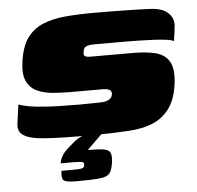

<svg xmlns="http://www.w3.org/2000/svg" viewBox="-48 -513 759 739"><g transform="rotate(-5 331.0 -144.0)"><path d="M21 -138Q47 -128 89.5 -123.5Q132 -119 177.5 -118Q223 -117 259 -117Q273 -117 295.5 -117.5Q318 -118 331 -118Q349 -118 360 -121.5Q371 -125 376.5 -131Q382 -137 383 -146Q384 -153 381 -158Q378 -163 370 -165.5Q362 -168 349 -168Q340 -168 327 -168Q314 -168 290.5 -168Q267 -168 225 -168Q189 -168 155 -171Q121 -174 95 -186.5Q69 -199 56.5 -226Q44 -253 51 -301Q59 -358 82 -390.5Q105 -423 142.5 -439Q180 -455 230.5 -459.5Q281 -464 344 -464Q382 -464 424.5 -463.5Q467 -463 503.5 -462Q540 -461 559 -460Q606 -458 628.5 -436Q651 -414 646 -381Q646 -377 644 -364.5Q642 -352 640.5 -340.5Q639 -329 639 -328Q634 -333 612.5 -336Q591 -339 561 -340.5Q531 -342 501 -342.5Q471 -343 448 -343H335Q314 -343 304.5 -339.5Q295 -336 292.5 -330.5Q290 -325 289 -319Q288 -314 288 -309Q288 -304 293.5 -300.5Q299 -297 312 -297Q389 -297 431 -297Q473 -297 477 -297Q529 -297 565 -288Q601 -279 618 -249.5Q635 -220 626 -159Q618 -103 592.5 -69Q567 -35 528 -19Q489 -3 438 0Q372 4 314.5 4.5Q257 5 192 4Q141 3 105 0Q69 -3 47.5 -10.5Q26 -18 17 -31Q8 -44 11 -65ZM217 176Q177 176 168.5 167.5Q160 159 164 131Q166 131 175 131Q184 131 206 131Q232 131 242 129Q252 127 253 117Q255 106 245.5 104Q236 102 211 102H163Q164 102 165 94.5Q166 87 174 73Q182 59 203 41Q213 32 221.5 25Q230 18 238.5 13Q247 8 256 4.5Q265 1 275 -1H334L272 60Q314 60 334 63.5Q354 67 359 79.5Q364 92 360 119Q356 146 346 158Q336 170 307 173Q278 176 217 176Z"/></g></svg>

Font: Genos Thin Black
Style: Italic
Weight: 900
Italic angle: -8°
Version: Version 1.010